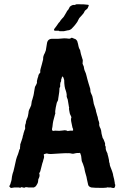

<svg xmlns="http://www.w3.org/2000/svg" viewBox="-20 -912 604 930"><path d="M536 -21Q540 -18 537 -8Q535 1 525 -2Q524 -2 522 -2L521 -3Q512 -5 510 -4Q508 -2 506 -4Q503 -6 495 -3Q492 -3 487 -2.5Q482 -2 480 -2Q479 -2 476.5 -2Q474 -2 472 -2Q470 -2 469 -2Q437 -2 422 -4Q409 -8 407 -17L401 -44Q401 -47 399 -55Q390 -86 390 -89Q390 -90 389 -95Q388 -100 387 -103Q386 -105 384.5 -110Q383 -115 382 -118L381 -120Q377 -128 376 -132Q374 -148 373 -157Q372 -159 371 -163Q370 -167 369 -169Q367 -173 362 -171H352Q351 -170 347 -170Q335 -166 327 -168Q325 -169 320 -169.5Q315 -170 313 -170H309Q305 -169 305 -170H297Q294 -170 287 -169.5Q280 -169 276 -169Q228 -166 227 -166Q214 -166 210 -168Q206 -170 193 -165Q192 -164 192 -161Q196 -153 190 -138Q190 -135 188 -129.5Q186 -124 185 -121Q181 -108 175 -82Q174 -80 172 -76.5Q170 -73 170 -72Q170 -69 171 -69Q173 -60 169 -51Q164 -42 165 -38Q165 -29 161 -22Q154 -8 149 -7Q148 -7 146 -5L145 -4Q144 -4 143 -4H118Q116 -4 112 -5Q108 -6 105 -5.5Q102 -5 100 -3H94Q93 -3 87 -5Q84 -7 80 -3H75Q72 -3 71 -4H56Q53 -5 37 -2Q32 0 30 -4L25 -9V-10Q32 -22 32 -27Q32 -29 34 -33Q34 -35 35 -37Q36 -39 36 -41Q38 -59 40 -66Q40 -68 42 -73.5Q44 -79 45 -82Q49 -96 50 -103Q52 -109 54 -121Q56 -133 58 -139Q58 -141 60 -145.5Q62 -150 62 -152Q64 -156 67 -164.5Q70 -173 71 -177Q73 -188 77 -192V-199Q78 -201 78 -205.5Q78 -210 78 -212Q79 -216 84.5 -231Q90 -246 91 -255Q92 -257 93 -260.5Q94 -264 94 -266Q95 -268 96.5 -274Q98 -280 99 -282Q102 -286 102 -291Q100 -305 105 -315Q106 -318 106 -324Q108 -332 110 -336Q116 -347 118 -365Q118 -376 125 -388Q130 -399 131 -402Q132 -408 134 -422L137 -431Q141 -443 142 -449Q143 -453 144 -459Q145 -465 145 -466Q146 -470 147 -477.5Q148 -485 149 -489Q151 -496 154 -499Q160 -510 159 -515Q158 -518 160 -524Q160 -527 162 -532.5Q164 -538 165 -541Q166 -552 174 -559Q176 -562 175 -563Q174 -571 177 -580Q179 -587 182.5 -599.5Q186 -612 187 -617Q189 -623 189 -627Q188 -639 197 -655Q200 -662 202 -668Q204 -681 208 -705Q213 -726 237 -724H261Q294 -728 310 -725Q319 -723 326 -729H329Q337 -725 341 -724Q348 -723 354 -713Q355 -712 358 -699Q362 -676 368 -670Q369 -668 369 -664Q370 -655 379 -627Q381 -623 381 -619Q381 -609 380 -604V-603Q381 -602 381 -601Q385 -593 386 -589Q386 -587 387 -581.5Q388 -576 389 -573Q390 -570 392.5 -564.5Q395 -559 396 -556Q397 -552 399.5 -543Q402 -534 403 -529Q404 -525 409 -508Q414 -491 417 -482Q418 -479 418 -473Q417 -468 422 -458Q428 -448 430 -433Q433 -413 434 -411V-410L443 -383Q445 -377 445 -373Q447 -367 449 -359Q449 -357 450.5 -353Q452 -349 453 -346Q455 -331 460 -320Q460 -319 460 -317L461 -315Q458 -305 467 -289Q470 -284 472 -264Q473 -260 477 -245V-244Q482 -239 489 -218V-212Q488 -208 491 -203Q493 -201 492 -198Q491 -188 498 -174Q501 -170 501 -165Q504 -156 508 -136V-133Q508 -132 508.5 -129.5Q509 -127 509 -126Q511 -122 511 -121Q511 -119 511.5 -116Q512 -113 512.5 -110.5Q513 -108 514 -106Q515 -103 517.5 -97Q520 -91 521 -88Q522 -86 523.5 -81Q525 -76 526 -73Q528 -67 528 -63Q534 -41 536 -26Q537 -25 536 -23ZM334 -280V-284V-287Q332 -291 331 -294Q330 -298 328.5 -306Q327 -314 326 -318Q322 -335 326 -344Q326 -345 324 -349Q318 -361 318 -363Q318 -366 315.5 -376Q313 -386 315 -392Q314 -393 314 -394L308 -430Q307 -433 305 -437.5Q303 -442 303 -444V-451V-455Q301 -467 299 -472Q291 -491 291 -524L287 -537Q284 -538 281 -543Q281 -540 279 -534Q275 -526 276 -520Q276 -517 274 -515Q273 -514 272.5 -511Q272 -508 272 -507Q271 -503 271.5 -500Q272 -497 271.5 -493Q271 -489 268 -486V-483Q267 -478 267 -467Q266 -461 264.5 -450Q263 -439 262 -434Q262 -432 261.5 -429Q261 -426 260 -424Q259 -422 257 -418.5Q255 -415 255 -414Q254 -410 252.5 -402.5Q251 -395 250 -391Q246 -371 248 -363Q248 -362 248 -362L247 -360Q241 -338 238 -326Q236 -318 234 -298Q231 -285 232 -283Q234 -277 240 -278Q248 -280 251 -279Q266 -277 285 -280Q299 -283 308 -277Q310 -277 312 -278Q324 -280 328 -279Q333 -279 334 -280ZM268 -761H290Q293 -762 299 -763Q305 -764 308 -765Q317 -765 326 -772Q342 -788 348 -797Q355 -805 360 -817Q363 -825 371 -832Q386 -847 389 -856Q390 -860 397 -865Q403 -868 406 -875Q406 -876 407 -878.5Q408 -881 409 -882Q412 -889 405 -889Q378 -892 375 -891Q373 -891 360 -891.5Q347 -892 345 -889Q344 -888 341 -888Q331 -890 319 -880Q318 -880 315 -873Q311 -864 305 -859L302 -853Q291 -834 289 -831Q288 -829 280 -821Q279 -820 277 -817.5Q275 -815 274 -814Q270 -806 264 -801Q261 -796 254 -786.5Q247 -777 243 -772Q238 -763 249 -763H264Q266 -763 268 -761Z"/></svg>

Font: Gutenberg Clean
Style: Regular
Weight: 400
Designer: Nicola Manzari, Bruno Pierini
Foundry: Unio | Creative Solutions
Version: Version 1.001;PS 001.001;hotconv 1.0.88;makeotf.lib2.5.64775